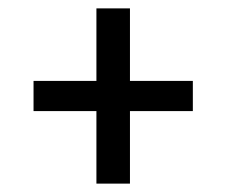

<svg xmlns="http://www.w3.org/2000/svg" viewBox="-20 -594 540 458"><path d="M210 -156V-329H60V-401H210V-574H290V-401H440V-329H290V-156Z"/></svg>

Font: Iosevka SS08
Style: Regular
Weight: 400
Monospace: yes
Designer: Belleve Invis
Foundry: Belleve Invis
Version: 2.1.0; ttfautohint (v1.8.2)